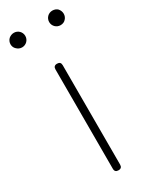

<svg xmlns="http://www.w3.org/2000/svg" viewBox="-201 -778 649 822"><g transform="rotate(-30 123.5 -367.0)"><path d="M105 -263V-18C105 -6 111 0 123 0C135 0 141 -6 141 -18V-263V-509C141 -521 135 -527 123 -527C111 -527 105 -521 105 -509ZM3 -673C10 -666 19 -662 29 -662C49 -662 65 -678 65 -698C65 -718 49 -734 29 -734C19 -734 10 -730 3 -724C-4 -717 -8 -708 -8 -698C-8 -688 -4 -679 3 -673ZM245 -724C239 -730 230 -734 219 -734C199 -734 183 -718 183 -698C183 -678 199 -662 219 -662C230 -662 239 -666 245 -673C251 -679 255 -688 255 -698C255 -708 251 -717 245 -724Z"/></g></svg>

Font: GenSenRounded2 TW EL
Style: Regular
Weight: 250
Version: Version 2.100;PS 2.1;hotconv 16.6.51;makeotf.lib2.5.65220 DE